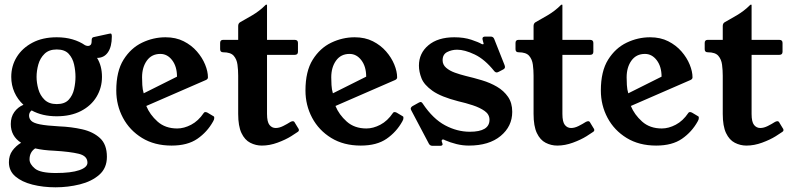

<svg xmlns="http://www.w3.org/2000/svg" viewBox="-20 -610 3371 819"><path d="M445 -466Q449 -467 452 -467Q457 -467 457 -454Q457 -411 440.5 -387Q424 -363 394 -363Q415 -329 415 -282Q415 -236 392 -197.5Q369 -159 325.5 -136.5Q282 -114 222 -114Q160 -114 115 -139Q104 -131 104 -117Q104 -104 113.5 -94.5Q123 -85 150.5 -79.5Q178 -74 232 -71Q284 -69 330.5 -58.5Q377 -48 406.5 -21Q436 6 436 59Q436 107 403.5 135.5Q371 164 320.5 176.5Q270 189 217 189Q164 189 118.5 177.5Q73 166 45.5 142.5Q18 119 18 82Q18 53 33 32.5Q48 12 70 -1Q26 -29 26 -81Q26 -111 41 -132Q56 -153 80 -163Q55 -186 41.5 -216.5Q28 -247 28 -282Q28 -329 51.5 -367Q75 -405 118.5 -428Q162 -451 222 -451Q259 -451 289.5 -442Q320 -433 343 -417Q347 -415 350.5 -414.5Q354 -414 356 -414Q362 -414 366.5 -418.5Q371 -423 371 -436V-439Q371 -451 381 -452ZM222 -399Q189 -399 170 -380.5Q151 -362 143.5 -335Q136 -308 136 -282Q136 -257 143.5 -230Q151 -203 170 -184.5Q189 -166 222 -166Q256 -166 273 -184.5Q290 -203 296 -230Q302 -257 302 -282Q302 -308 296 -335Q290 -362 273 -380.5Q256 -399 222 -399ZM218 128Q283 128 318 116Q353 104 353 84Q353 55 316 46Q279 37 212 33Q188 32 167.5 29.5Q147 27 130 23Q106 39 106 70Q106 90 129 109Q152 128 218 128Z M604 -158Q619 -121 652 -91.5Q685 -62 736 -62Q765 -62 795.5 -78Q826 -94 849 -128Q851 -132 856 -132Q860 -132 865 -129.5Q870 -127 891 -114Q894 -113 894 -107Q894 -100 889 -92Q864 -47 822 -18Q780 11 712 11Q639 11 586 -21.5Q533 -54 504.5 -107.5Q476 -161 476 -224Q476 -306 507 -355.5Q538 -405 586 -428Q634 -451 686 -451Q730 -451 763.5 -434Q797 -417 820 -390.5Q843 -364 855 -334.5Q867 -305 867 -280Q867 -273 859 -269ZM735 -283Q735 -326 714.5 -353Q694 -380 664 -380Q627 -380 606.5 -351.5Q586 -323 586 -280Q586 -267 587 -247.5Q588 -228 593 -212Z M1252 -63Q1255 -60 1255 -55Q1255 -50 1248 -46L1222 -29Q1198 -14 1164 -1.5Q1130 11 1097 11Q1071 11 1047.5 -1Q1024 -13 1010 -42.5Q996 -72 996 -124V-287Q996 -311 993 -334Q990 -357 977 -372Q964 -387 932 -387Q919 -387 919 -400V-427Q919 -440 932 -440H996V-499Q996 -510 1004 -515Q1024 -526 1055.5 -544.5Q1087 -563 1112 -588Q1113 -590 1116 -590H1118Q1119 -590 1119 -587V-440H1237Q1251 -440 1251 -427V-389Q1251 -376 1237 -376H1119V-124Q1119 -90 1129.5 -77Q1140 -64 1156 -64Q1171 -64 1188 -72.5Q1205 -81 1219 -90Q1225 -93 1229 -93Q1235 -93 1238 -86Z M1411 -158Q1426 -121 1459 -91.5Q1492 -62 1543 -62Q1572 -62 1602.5 -78Q1633 -94 1656 -128Q1658 -132 1663 -132Q1667 -132 1672 -129.5Q1677 -127 1698 -114Q1701 -113 1701 -107Q1701 -100 1696 -92Q1671 -47 1629 -18Q1587 11 1519 11Q1446 11 1393 -21.5Q1340 -54 1311.5 -107.5Q1283 -161 1283 -224Q1283 -306 1314 -355.5Q1345 -405 1393 -428Q1441 -451 1493 -451Q1537 -451 1570.5 -434Q1604 -417 1627 -390.5Q1650 -364 1662 -334.5Q1674 -305 1674 -280Q1674 -273 1666 -269ZM1542 -283Q1542 -326 1521.5 -353Q1501 -380 1471 -380Q1434 -380 1413.5 -351.5Q1393 -323 1393 -280Q1393 -267 1394 -247.5Q1395 -228 1400 -212Z M2108 -304Q2102 -301 2099 -301Q2093 -301 2088 -307Q2048 -357 2005 -377.5Q1962 -398 1930 -398Q1907 -398 1887.5 -388Q1868 -378 1868 -353Q1868 -334 1883 -321Q1898 -308 1920.5 -300Q1943 -292 1967 -286Q2001 -278 2036 -267.5Q2071 -257 2100 -240Q2129 -223 2147 -197Q2165 -171 2165 -133Q2165 -71 2115.5 -30Q2066 11 1980 11Q1953 11 1927 4.5Q1901 -2 1878 -12Q1874 -15 1870 -15Q1864 -15 1864 -9Q1864 -6 1866 -2Q1868 4 1868 5Q1868 12 1857 12H1825Q1815 12 1810 4L1735 -138Q1732 -144 1732 -146Q1732 -152 1739 -157L1766 -172Q1772 -175 1774 -175Q1779 -175 1784 -167Q1827 -103 1878.5 -75.5Q1930 -48 1984 -48Q2068 -48 2068 -99Q2068 -122 2047.5 -136.5Q2027 -151 1996.5 -161Q1966 -171 1935 -178Q1861 -197 1825 -222.5Q1789 -248 1778 -276Q1767 -304 1767 -330Q1767 -383 1807.5 -417Q1848 -451 1918 -451Q1959 -451 1990.5 -440.5Q2022 -430 2035 -422Q2036 -422 2037.5 -421.5Q2039 -421 2040 -421Q2043 -421 2043 -424Q2043 -426 2040 -435Q2039 -439 2038.5 -441.5Q2038 -444 2038 -445Q2038 -454 2050 -454H2073Q2084 -454 2088 -444L2132 -333Q2133 -330 2133.5 -328Q2134 -326 2134 -324Q2134 -318 2127 -314Z M2512 -63Q2515 -60 2515 -55Q2515 -50 2508 -46L2482 -29Q2458 -14 2424 -1.5Q2390 11 2357 11Q2331 11 2307.5 -1Q2284 -13 2270 -42.5Q2256 -72 2256 -124V-287Q2256 -311 2253 -334Q2250 -357 2237 -372Q2224 -387 2192 -387Q2179 -387 2179 -400V-427Q2179 -440 2192 -440H2256V-499Q2256 -510 2264 -515Q2284 -526 2315.5 -544.5Q2347 -563 2372 -588Q2373 -590 2376 -590H2378Q2379 -590 2379 -587V-440H2497Q2511 -440 2511 -427V-389Q2511 -376 2497 -376H2379V-124Q2379 -90 2389.5 -77Q2400 -64 2416 -64Q2431 -64 2448 -72.5Q2465 -81 2479 -90Q2485 -93 2489 -93Q2495 -93 2498 -86Z M2671 -158Q2686 -121 2719 -91.5Q2752 -62 2803 -62Q2832 -62 2862.5 -78Q2893 -94 2916 -128Q2918 -132 2923 -132Q2927 -132 2932 -129.5Q2937 -127 2958 -114Q2961 -113 2961 -107Q2961 -100 2956 -92Q2931 -47 2889 -18Q2847 11 2779 11Q2706 11 2653 -21.5Q2600 -54 2571.5 -107.5Q2543 -161 2543 -224Q2543 -306 2574 -355.5Q2605 -405 2653 -428Q2701 -451 2753 -451Q2797 -451 2830.5 -434Q2864 -417 2887 -390.5Q2910 -364 2922 -334.5Q2934 -305 2934 -280Q2934 -273 2926 -269ZM2802 -283Q2802 -326 2781.5 -353Q2761 -380 2731 -380Q2694 -380 2673.5 -351.5Q2653 -323 2653 -280Q2653 -267 2654 -247.5Q2655 -228 2660 -212Z M3319 -63Q3322 -60 3322 -55Q3322 -50 3315 -46L3289 -29Q3265 -14 3231 -1.5Q3197 11 3164 11Q3138 11 3114.5 -1Q3091 -13 3077 -42.5Q3063 -72 3063 -124V-287Q3063 -311 3060 -334Q3057 -357 3044 -372Q3031 -387 2999 -387Q2986 -387 2986 -400V-427Q2986 -440 2999 -440H3063V-499Q3063 -510 3071 -515Q3091 -526 3122.5 -544.5Q3154 -563 3179 -588Q3180 -590 3183 -590H3185Q3186 -590 3186 -587V-440H3304Q3318 -440 3318 -427V-389Q3318 -376 3304 -376H3186V-124Q3186 -90 3196.5 -77Q3207 -64 3223 -64Q3238 -64 3255 -72.5Q3272 -81 3286 -90Q3292 -93 3296 -93Q3302 -93 3305 -86Z"/></svg>

Font: Young Serif
Style: Regular
Weight: 400
Designer: Bastien Sozeau
Foundry: NBR — Bastien Sozeau
Version: Version 3.004; ttfautohint (v1.8.4.7-5d5b);gftools[0.9.33]